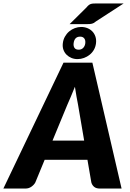

<svg xmlns="http://www.w3.org/2000/svg" viewBox="-66 -1091 754 1111"><path d="M0 0ZM637.5 0H511.5Q490.5 0 478.8 -9.8Q467 -19.5 462.5 -35.5L440 -166.5H192.5L138.5 -35.5Q131.5 -22 116.2 -11Q101 0 81.5 0H-46.5L301.5 -728.5H468.5ZM238 -277.5H421L385.5 -485.5Q381.5 -505 376.8 -531.5Q372 -558 367.5 -589Q355.5 -558 343.8 -531.2Q332 -504.5 323.5 -484.5ZM297.5 -840.5Q300 -862 309.8 -879.2Q319.5 -896.5 334.2 -909Q349 -921.5 367 -928.2Q385 -935 403.5 -935Q423 -935 439.8 -928.2Q456.5 -921.5 468.5 -909Q480.5 -896.5 486.2 -879.2Q492 -862 489.5 -840.5Q487 -820 477.5 -803.2Q468 -786.5 453.2 -774.5Q438.5 -762.5 420.2 -755.8Q402 -749 382.5 -749Q363.5 -749 347.2 -755.8Q331 -762.5 319 -774.5Q307 -786.5 301 -803.2Q295 -820 297.5 -840.5ZM360 -840.5Q358 -824.5 365 -814Q372 -803.5 389.5 -803.5Q405.5 -803.5 415.5 -814Q425.5 -824.5 427.5 -840.5Q429.5 -858.5 421.5 -868.8Q413.5 -879 398 -879Q380.5 -879 371.2 -868.8Q362 -858.5 360 -840.5ZM649.5 -1071 489 -967Q483 -961.5 477.5 -958.5Q472 -955.5 466.5 -954Q461 -952.5 454.8 -952Q448.5 -951.5 440.5 -951.5H337L434.5 -1048Q441 -1056 446.8 -1060.8Q452.5 -1065.5 459 -1067.8Q465.5 -1070 473.5 -1070.5Q481.5 -1071 492 -1071Z"/></svg>

Font: Lato Black
Style: Italic
Weight: 900
Italic angle: -7°
Designer: Lukasz Dziedzic
Foundry: tyPoland Lukasz Dziedzic
Version: Version 2.007; 2014-02-27